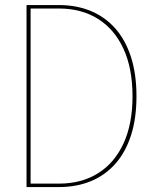

<svg xmlns="http://www.w3.org/2000/svg" viewBox="-20 -758 630 778"><path d="M87.5 0V-737.5H218.5Q290.5 -737.5 348.5 -713.2Q406.5 -689 447.8 -642Q489 -595 511 -526.2Q533 -457.5 533 -368Q533 -278.5 511 -210Q489 -141.5 447.8 -94.8Q406.5 -48 348.5 -24Q290.5 0 218.5 0ZM104 -7 97 -14H219Q310 -14 377 -55.8Q444 -97.5 480.5 -176.8Q517 -256 517 -368Q517 -480.5 480.5 -560Q444 -639.5 377 -681.5Q310 -723.5 219 -723.5H97L104 -730.5Z"/></svg>

Font: Epilogue Thin
Style: Regular
Weight: 250
Designer: Tyler Finck
Foundry: Etcetera Type Co
Version: Version 2.111